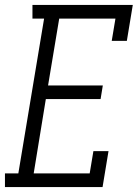

<svg xmlns="http://www.w3.org/2000/svg" viewBox="-42 -755 562 775"><path d="M-22 0V-55H32L136 -680H89V-735H494L470 -590H409L424 -680H197L152 -410H373L364 -355H143L94 -55H320L335 -145H396L372 0Z"/></svg>

Font: Iosevka Slab Light Oblique
Style: Regular
Weight: 300
Italic angle: -9°
Monospace: yes
Designer: Belleve Invis
Foundry: Belleve Invis
Version: Version 11.1.1; ttfautohint (v1.8.3)